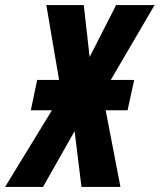

<svg xmlns="http://www.w3.org/2000/svg" viewBox="-77 -734 627 754"><path d="M127 -301H44L69 -420H155L105 -714H252L275 -510L379 -714H530L358 -420H450L424 -301H338L396 0H243L216 -219L92 0H-57Z"/></svg>

Font: Noto Sans Display Ex Bold Cond
Style: Italic
Weight: 800
Width: 3
Italic angle: -12°
Designer: Monotype Design team
Foundry: Monotype Imaging Inc.
Version: Version 1.000